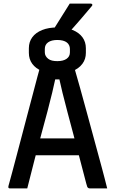

<svg xmlns="http://www.w3.org/2000/svg" viewBox="-20 -1051 640 1071"><path d="M143 -279H347Q360 -279 373 -279Q386 -279 398 -279L428 -288L450 -185H153Q150 -185 147.5 -186.5Q145 -188 143.5 -190.5Q142 -193 142 -196ZM132 0Q108 0 84.5 0Q61 0 36 0Q32 0 29.5 -1.5Q27 -3 26.5 -6Q26 -9 27 -13Q36 -45 48 -90Q60 -135 74 -188Q88 -241 103 -298Q118 -355 133 -412Q148 -469 162.5 -523.5Q177 -578 189 -624Q201 -670 211 -704Q257 -704 299 -704Q341 -704 378 -704Q382 -704 384 -702.5Q386 -701 387.5 -699Q389 -697 389 -693Q408 -629 427 -559.5Q446 -490 466 -417.5Q486 -345 506.5 -268.5Q527 -192 549 -112Q556 -85 563.5 -57Q571 -29 578 0Q553 0 529 0Q505 0 483 0Q477 0 473 -2Q469 -4 466.5 -9.5Q464 -15 461 -28Q442 -100 424 -169.5Q406 -239 389 -303Q372 -367 356.5 -425Q341 -483 328.5 -534Q316 -585 307 -627L332 -608H267L292 -626Q283 -584 271.5 -535.5Q260 -487 245 -430.5Q230 -374 212 -308Q194 -242 174 -165Q154 -88 132 0ZM301 -898Q350 -898 385.5 -883.5Q421 -869 440 -843Q459 -817 459 -782V-756Q459 -721 439.5 -695Q420 -669 385 -654.5Q350 -640 300 -640Q250 -640 214.5 -654.5Q179 -669 160 -695Q141 -721 141 -756V-782Q141 -817 160 -843Q179 -869 215 -883.5Q251 -898 301 -898ZM300 -828Q267 -828 248.5 -815Q230 -802 230 -778V-759Q230 -748 235 -739Q240 -730 249 -723Q258 -716 270.5 -713Q283 -710 300 -710Q333 -710 351.5 -723Q370 -736 370 -759V-778Q370 -789 365.5 -798.5Q361 -808 353 -814Q344 -821 330.5 -824.5Q317 -828 300 -828ZM369 -1031Q398 -1031 414.5 -1031Q431 -1031 446.5 -1031Q462 -1031 486 -1031Q492 -1031 494.5 -1026.5Q497 -1022 492 -1017Q474 -996 459.5 -978.5Q445 -961 431 -945Q417 -929 400 -909.5Q383 -890 358 -862Q356 -860 352 -858Q348 -856 342 -856Q321 -856 308 -856Q295 -856 283.5 -856Q272 -856 259 -856Q278 -886 296 -914.5Q314 -943 332 -972Q350 -1001 369 -1031Z"/></svg>

Font: Recursive Monospace Medium
Style: Regular
Weight: 500
Version: Version 1.047